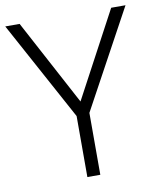

<svg xmlns="http://www.w3.org/2000/svg" viewBox="-81 -778 698 843"><g transform="rotate(-10 268.0 -357.0)"><path d="M64 -713.9H0L240.2 -272V0H297.9V-275.9L536.1 -713.9H472.2L268.1 -332Z"/></g></svg>

Font: Noto Reveo Sans
Style: Regular
Weight: 300
Designer: Monotype Design Team
Foundry: Monotype Imaging Inc.
Version: Version 2.007